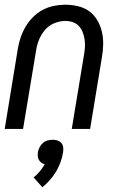

<svg xmlns="http://www.w3.org/2000/svg" viewBox="-20 -548 515 816"><path d="M0 0 56 -342Q60 -366 68 -389.5Q76 -413 89 -435Q102 -457 120.5 -475.5Q139 -494 161.5 -506Q184 -518 209 -523Q234 -528 257 -528Q285 -528 312 -521.5Q339 -515 359.5 -500Q380 -485 393.5 -462Q407 -439 413 -413Q419 -387 418.5 -359.5Q418 -332 413 -304L363 0H285L337 -315Q340 -332 341 -348.5Q342 -365 339.5 -381Q337 -397 331 -412Q325 -427 314.5 -438Q304 -449 289 -454Q274 -459 257 -459Q234 -459 210 -449Q186 -439 170 -419.5Q154 -400 145 -377Q136 -354 133 -331L78 0ZM160 248 123 206Q137 195 149 180.5Q161 166 170 150Q161 148 155 143Q149 138 145 131Q141 124 140.5 115.5Q140 107 141 99Q143 88 148.5 77.5Q154 67 162.5 59.5Q171 52 182 49Q193 46 204 46Q214 46 224 49Q234 52 240.5 59.5Q247 67 248.5 77.5Q250 88 248 99Q245 120 237.5 140.5Q230 161 219 180Q208 199 192.5 216.5Q177 234 160 248Z"/></svg>

Font: Iosevka QP
Style: Italic
Weight: 400
Italic angle: -9°
Designer: Belleve Invis
Foundry: Belleve Invis
Version: Version 20.0.0; ttfautohint (v1.8.4)